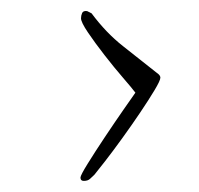

<svg xmlns="http://www.w3.org/2000/svg" viewBox="-20 -455 358 346"><path d="M131 -129Q125 -129 125 -135Q125 -139 138 -160Q151 -181 169 -208Q187 -235 203 -258Q219 -281 224 -288Q218 -296 202 -314.5Q186 -333 168.5 -355.5Q151 -378 138.5 -396.5Q126 -415 126 -422Q126 -427 128 -431.5Q130 -436 137 -435L145 -431Q171 -396 201.5 -372Q232 -348 266 -321Q269 -318 269 -315Q269 -310 258.5 -292.5Q248 -275 232.5 -252Q217 -229 200 -205.5Q183 -182 169 -164Q155 -146 150 -140Q146 -136 142 -132.5Q138 -129 131 -129Z"/></svg>

Font: Beau Rivage
Style: Regular
Weight: 400
Designer: Robert E. Leuschke
Foundry: Robert E. Leuschke
Version: Version 1.010; ttfautohint (v1.8.3)